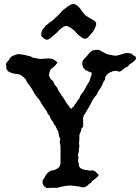

<svg xmlns="http://www.w3.org/2000/svg" viewBox="-20 -984 735 1009"><path d="M481 -722H501L514 -714L531 -705L547 -698L560 -696L573 -693L588 -691L607 -695L623 -700L640 -705H655L671 -702L681 -693L693 -686L695 -677L692 -670L683 -661L671 -652L660 -645L652 -635L641 -629L628 -621L619 -612L607 -607L592 -612L574 -610L557 -603L545 -595L534 -581L531 -564L521 -549L518 -538L513 -530L507 -519L497 -505L488 -486L475 -471L464 -453L454 -433L443 -414L433 -397L421 -378L416 -362L417 -352V-318L408 -309L406 -297L402 -287L397 -274V-247L395 -233L397 -217L395 -202L394 -187L390 -171L392 -156L390 -138L394 -124L395 -112L401 -102L409 -97L422 -92L438 -90L452 -87L468 -89L481 -83L490 -73L499 -66L494 -56L485 -49L476 -40L466 -35L459 -24L449 -18L440 -9L429 -2L421 0H408L397 -4L385 -5L369 -7L354 -9H342L326 -7L307 -4L292 0L282 3H244L226 5L212 -5L204 -19V-37L214 -50L221 -64L231 -76L247 -87L264 -90L280 -97L292 -107L298 -124V-217L294 -236L297 -254L290 -268L289 -281L285 -295L278 -307L273 -320L264 -331L259 -343L251 -353L245 -364L240 -376L231 -386L226 -399L218 -409L212 -419L204 -430L197 -441L190 -455L177 -471L165 -486L156 -502L146 -519L135 -535L123 -550L114 -569L100 -581L87 -591L71 -595L53 -597L37 -602L23 -609L14 -621L13 -635L11 -649L18 -659L27 -669L34 -681L44 -689L58 -695L76 -700L93 -698L111 -695L126 -691L140 -688L152 -681L165 -679L178 -676L197 -674L211 -676H223L235 -677L245 -676L257 -674L273 -664L282 -655L273 -643L261 -631L247 -621L240 -603L237 -588L245 -570L259 -557L268 -538L280 -524L287 -509L297 -493L307 -478L317 -464L326 -448L337 -433L347 -419L354 -411L359 -418L368 -425L373 -435L380 -443L387 -455L397 -467L402 -481L412 -495L421 -507L429 -521L436 -535L445 -549L452 -562L454 -572L459 -583L462 -595L461 -603L452 -605L442 -610L429 -616L417 -629L412 -647L414 -664L426 -679L438 -691L449 -705L462 -717ZM352 -960 367 -964 379 -959 389 -952 397 -944 405 -934 413 -922 420 -914 428 -904 440 -896 455 -887 470 -879 483 -869 486 -858 483 -846 478 -835 471 -821 463 -811 455 -802 447 -792 437 -783 425 -780 412 -785 399 -795 385 -807 374 -820 361 -831 347 -841 331 -848 316 -845 303 -836 291 -826 281 -815 270 -805 258 -795 247 -785 235 -777 223 -775 214 -780 205 -787 197 -795V-807L200 -820L205 -831L214 -841L222 -851L232 -858L240 -866L252 -873L263 -883L275 -894L288 -906L298 -917L309 -929L323 -940L336 -950Z"/></svg>

Font: Tagesschrift
Style: Regular
Weight: 400
Designer: Yanone
Version: Version 2.000; ttfautohint (v1.8.4.7-5d5b)